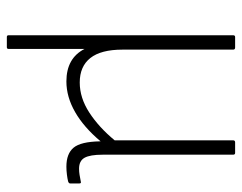

<svg xmlns="http://www.w3.org/2000/svg" viewBox="-93 -429 707 561"><g transform="rotate(90 260.5 -148.5)"><path d="M88 185Q83 185 83 180V-476Q83 -482 88 -482H119Q125 -482 125 -476V-153Q125 -90 149.5 -59Q174 -28 221 -28Q266 -28 309 -56Q352 -84 390 -130V-476Q390 -482 396 -482H427Q432 -482 432 -476V-95Q432 -58 441 -42Q450 -26 473 -26Q482 -26 491 -27.5Q500 -29 510 -31Q516 -33 516 -27V0Q516 4 510 6Q502 8 490 9.5Q478 11 467 11Q429 11 411.5 -10Q394 -31 393 -87V-89Q352 -40 307.5 -14.5Q263 11 218 11Q150 11 123 -42V180Q123 185 118 185Z"/></g></svg>

Font: Sofia Sans Semi Condensed ExtraLight
Style: Regular
Weight: 250
Version: Version 4.100